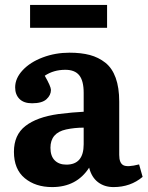

<svg xmlns="http://www.w3.org/2000/svg" viewBox="-20 -739 597 773"><path d="M101.1 -627V-719.2H411.1V-627ZM189.9 14.2Q123 14.2 79.6 -21.7Q36.1 -57.6 36.1 -127.9Q36.1 -195.8 82.3 -231.7Q128.4 -267.6 214.8 -279.8Q273.4 -287.1 316.9 -289.1V-365.2Q316.9 -413.6 299.1 -435.8Q281.2 -458 243.2 -458Q195.8 -458 160.2 -434.1Q185.1 -390.6 185.1 -377Q185.1 -356 167.2 -339.6Q149.4 -323.2 108.9 -323.2Q75.7 -323.2 58.3 -340.8Q41 -358.4 41 -387.2Q41 -423.8 71.3 -456.3Q101.6 -488.8 152.1 -507.8Q202.6 -526.9 259.8 -526.9Q306.6 -526.9 341.6 -517.6Q376.5 -508.3 404.1 -486.6Q431.6 -464.8 445.8 -425.5Q460 -386.2 460 -330.1V-115.2Q460 -83 476.3 -74Q492.7 -64.9 540 -77.1L554.2 -26.9Q505.4 14.2 437 14.2Q400.4 14.2 374.5 -5.6Q348.6 -25.4 338.9 -64Q288.6 14.2 189.9 14.2ZM247.1 -76.2Q316.9 -76.2 316.9 -158.2V-225.1Q280.3 -225.1 246.1 -217.8Q183.1 -204.1 183.1 -144Q183.1 -110.8 200.2 -93.5Q217.3 -76.2 247.1 -76.2Z"/></svg>

Font: Literata Book
Style: Bold
Weight: 700
Designer: Latin by Veronika Burian and Jose Scaglione. Greek by Irene Vlachou. Cyrillic by Vera Evstafieva
Foundry: TypeTogether
Version: Version 2.003;PS 002.003;hotconv 1.0.88;makeotf.lib2.5.64775